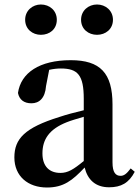

<svg xmlns="http://www.w3.org/2000/svg" viewBox="-20 -819 622 855"><path d="M412 -664C450 -664 483 -689 483 -731C483 -772 450 -799 412 -799C374 -799 341 -772 341 -731C341 -689 374 -664 412 -664ZM162 -664C201 -664 233 -689 233 -731C233 -772 201 -799 162 -799C125 -799 92 -772 92 -731C92 -689 125 -664 162 -664ZM353 -102C307 -64 282 -49 249 -49C201 -49 169 -77 169 -136C169 -198 199 -244 278 -275C295 -282 323 -290 353 -299ZM562 -69C544 -45 532 -36 517 -36C495 -36 481 -51 481 -96V-354C481 -494 426 -551 295 -551C156 -551 73 -495 60 -405C66 -375 87 -359 120 -359C154 -359 181 -381 185 -436L199 -508C217 -512 234 -514 251 -514C326 -514 353 -485 353 -379V-328C314 -319 274 -308 244 -298C90 -250 44 -201 44 -118C44 -34 105 16 189 16C263 16 302 -15 357 -73C370 -19 405 15 466 15C519 15 554 -4 580 -54Z"/></svg>

Font: Noto Serif CJK JP
Style: Bold
Weight: 700
Designer: Ryoko NISHIZUKA 西塚涼子 (kana & ideographs); Frank Grießhammer (Latin, Greek & Cyrillic); Wenlong ZHANG 张文龙 (bopomofo); San
Foundry: Adobe Systems Incorporated
Version: Version 1.000;PS 1;hotconv 16.6.53;makeotf.lib2.5.65590